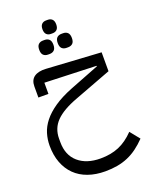

<svg xmlns="http://www.w3.org/2000/svg" viewBox="-189 -857 989 1259"><g transform="rotate(-20 305.5 -227.5)"><path d="M322 304Q256 304 202.5 285Q149 266 112 229.5Q75 193 55 140.5Q35 88 35 21Q35 -22 47.5 -63.5Q60 -105 90.5 -143.5Q121 -182 172 -217Q223 -252 299 -282L504 -362V-366L144 -379V-301H74V-378Q74 -423 103 -443.5Q132 -464 184 -461L565 -438V-306L308 -209Q205 -171 157 -122Q109 -73 109 -1V23Q109 114 166.5 164Q224 214 322 214Q394 214 450 190.5Q506 167 557 114L611 181Q580 213 548 236.5Q516 260 481 275Q446 290 406.5 297Q367 304 322 304ZM359 -544Q339 -544 327 -555.5Q315 -567 315 -593Q315 -619 327 -630.5Q339 -642 359 -642H370Q390 -642 402 -630.5Q414 -619 414 -593Q414 -567 402 -555.5Q390 -544 370 -544ZM230 -544Q210 -544 198 -555.5Q186 -567 186 -593Q186 -619 198 -630.5Q210 -642 230 -642H241Q261 -642 273 -630.5Q285 -619 285 -593Q285 -567 273 -555.5Q261 -544 241 -544ZM294 -665Q275 -665 263.5 -676.5Q252 -688 252 -712Q252 -736 263.5 -747.5Q275 -759 294 -759H306Q325 -759 336.5 -747.5Q348 -736 348 -712Q348 -688 336.5 -676.5Q325 -665 306 -665Z"/></g></svg>

Font: IBM Plex Sans Arabic
Style: Regular
Weight: 400
Designer: Mike Abbink, Paul van der Laan, Pieter van Rosmalen, Wael Morcos, Khajak Apelian
Foundry: Bold Monday
Version: Version 1.1